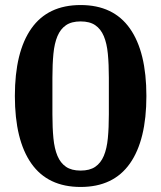

<svg xmlns="http://www.w3.org/2000/svg" viewBox="-20 -730 640 762"><path d="M300 -53Q336 -53 358 -68Q380 -83 392 -111.5Q404 -140 408 -181.5Q412 -223 412 -276V-422Q412 -475 408 -516.5Q404 -558 392 -586.5Q380 -615 358 -630Q336 -645 300 -645Q264 -645 242 -630Q220 -615 208 -586.5Q196 -558 192 -516.5Q188 -475 188 -422V-276Q188 -223 192 -181.5Q196 -140 208 -111.5Q220 -83 242 -68Q264 -53 300 -53ZM300 12Q170 12 104.5 -81Q39 -174 39 -349Q39 -524 104.5 -617Q170 -710 300 -710Q430 -710 495.5 -617Q561 -524 561 -349Q561 -174 495.5 -81Q430 12 300 12Z"/></svg>

Font: IBM Plex Serif SmBld
Style: Regular
Weight: 600
Designer: Mike Abbink, Paul van der Laan, Pieter van Rosmalen
Foundry: Bold Monday
Version: Version 3.001